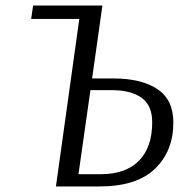

<svg xmlns="http://www.w3.org/2000/svg" viewBox="-20 -670 660 690"><path d="M265 -602H92L99 -650H348L311 -388H388Q489 -388 546 -349.5Q603 -311 603 -230Q603 -127 537 -63.5Q471 0 338 0H181ZM305 -346 262 -44H342Q432 -44 479.5 -92.5Q527 -141 527 -231Q527 -291 489 -318.5Q451 -346 382 -346Z"/></svg>

Font: Arsenal SC
Style: Italic
Weight: 400
Italic angle: -9.10001°
Designer: Andrij Shevchenko
Foundry: Stairsfor
Version: Version 2.001; ttfautohint (v1.8.4.7-5d5b)